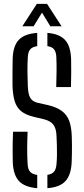

<svg xmlns="http://www.w3.org/2000/svg" viewBox="-20 -978 441 1004"><path d="M174.7 6Q109 0.8 79 -31.4Q49.1 -63.6 46.8 -131.3Q46.3 -159.8 46.1 -184.6Q45.9 -209.5 46.4 -234.7Q47 -260 48.2 -289.3H124.4Q122.4 -245 122.1 -204.2Q121.9 -163.3 124.4 -121.4Q125.5 -94 136.8 -80.5Q148.1 -67.1 174.7 -63.3ZM227.8 6V-63.4Q252.4 -67.6 263 -80.8Q273.6 -94.1 275.6 -121.4Q277.6 -143.1 277.9 -168.2Q278.2 -193.3 277.5 -218.4Q276.7 -243.6 275.6 -265.3Q274.4 -305.6 259.5 -325.5Q244.6 -345.3 210.7 -354.2L154.8 -367.5Q113.8 -377.7 90.4 -396.8Q67 -415.9 56.9 -448.5Q46.9 -481.1 45.4 -531.1Q44.9 -563.4 45.3 -598.7Q45.7 -634 46.2 -670.1Q48.1 -737.3 78 -769.3Q107.8 -801.3 174.7 -806V-736.7Q149.1 -732.9 137.9 -719.7Q126.6 -706.5 125.4 -679.2Q123.3 -640.8 123.5 -605.4Q123.7 -569.9 125.4 -531.1Q126.6 -488 137.5 -467.8Q148.3 -447.6 175.6 -440.8L228.2 -429Q274.9 -418.2 302.1 -398.6Q329.3 -379.1 341.6 -346.6Q353.8 -314.2 355.3 -265.3Q356.3 -244.3 356.3 -221.1Q356.3 -197.9 356 -174.9Q355.7 -151.9 354.8 -131.3Q352.1 -63.6 322.5 -31.2Q292.9 1.3 227.8 6ZM274 -522.7Q275.5 -568.4 275.8 -605.9Q276.1 -643.4 274.6 -679.2Q273.6 -706.1 263 -719.6Q252.4 -733.1 227.8 -736.8V-806Q291.4 -800.8 320.4 -768.8Q349.5 -736.9 351.8 -669.2Q352.8 -637.9 352.4 -600.6Q352.1 -563.4 351.1 -522.7ZM96.8 -840.6 172.6 -957.7H226.1L302 -840.6H243.3L199.6 -912L155.8 -840.6Z"/></svg>

Font: Big Shoulders Stencil Text Thin
Style: Regular
Weight: 100
Designer: Patric King
Foundry: XO Type Co
Version: Version 2.001